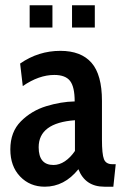

<svg xmlns="http://www.w3.org/2000/svg" viewBox="-20 -695 469 725"><path d="M19 -131Q19 -197 59 -237Q99 -277 154.5 -294Q210 -311 262 -312Q262 -367 244.5 -389.5Q227 -412 185 -412Q127 -412 66 -370L56 -455Q125 -503 208 -503Q286 -503 325.5 -458Q365 -413 365 -314V-168Q365 -113 372.5 -94Q380 -75 404 -75H417L408 10H374Q302 10 276 -56Q223 10 149 10Q93 10 56 -28.5Q19 -67 19 -131ZM263 -125V-241Q126 -231 126 -139Q126 -72 182 -72Q204 -72 225 -86Q246 -100 263 -125ZM92 -675H178V-591H92ZM252 -675H338V-591H252Z"/></svg>

Font: Cabin Condensed Medium
Style: Regular
Weight: 500
Width: 3
Version: Version 2.001